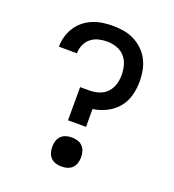

<svg xmlns="http://www.w3.org/2000/svg" viewBox="-136 -849 872 962"><g transform="rotate(20 300.0 -367.5)"><path d="M252 -221V-398H300Q317 -398 334 -401Q351 -404 366.5 -411.5Q382 -419 394 -431.5Q406 -444 413.5 -459.5Q421 -475 424 -492Q427 -509 427 -526Q427 -552 420 -577.5Q413 -603 395.5 -622.5Q378 -642 353 -650.5Q328 -659 302 -659Q279 -659 256.5 -653.5Q234 -648 216 -633.5Q198 -619 188.5 -597Q179 -575 179 -552H83Q83 -552 83 -552Q83 -552 83 -552Q83 -580 90.5 -606.5Q98 -633 112.5 -656Q127 -679 148.5 -696.5Q170 -714 195.5 -724.5Q221 -735 248 -739Q275 -743 302 -743Q332 -743 361 -738Q390 -733 416 -720Q442 -707 463.5 -686.5Q485 -666 498.5 -640Q512 -614 517.5 -584.5Q523 -555 523 -526Q523 -488 513 -451Q503 -414 479 -385Q455 -356 420 -338.5Q385 -321 348 -316V-221ZM300 8Q284 8 269 3.5Q254 -1 243 -12Q232 -23 227.5 -38.5Q223 -54 223 -69Q223 -85 227.5 -100.5Q232 -116 243 -127Q254 -138 269 -142.5Q284 -147 300 -147Q316 -147 331 -142.5Q346 -138 357 -127Q368 -116 372.5 -100.5Q377 -85 377 -69Q377 -54 372.5 -38.5Q368 -23 357 -12Q346 -1 331 3.5Q316 8 300 8Z"/></g></svg>

Font: Zed Mono Medium Extended
Style: Regular
Weight: 500
Width: 7
Monospace: yes
Designer: Belleve Invis
Foundry: Belleve Invis
Version: Version 1.0.0; ttfautohint (v1.8.4)